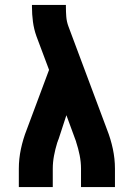

<svg xmlns="http://www.w3.org/2000/svg" viewBox="-20 -755 540 775"><path d="M56 0V-74Q56 -114 64.5 -154Q73 -194 88 -232L178 -473L127 -609Q117 -637 113 -667Q109 -697 109 -728V-735H246V-728Q246 -708 247.5 -688Q249 -668 256 -649L412 -232Q427 -194 435.5 -154Q444 -114 444 -74V0H307V-74Q307 -101 301.5 -128.5Q296 -156 287 -183V-184Q286 -186 285.5 -188Q285 -190 284 -192L248 -290L217 -195Q216 -193 215.5 -191Q215 -189 214 -188V-187Q213 -185 212.5 -183Q212 -181 211 -179Q203 -153 198 -126.5Q193 -100 193 -74V0Z"/></svg>

Font: Iosevka Curly Heavy
Style: Regular
Weight: 900
Monospace: yes
Designer: Belleve Invis
Foundry: Belleve Invis
Version: Version 22.1.2; ttfautohint (v1.8.4)